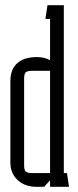

<svg xmlns="http://www.w3.org/2000/svg" viewBox="-20 -720 301 740"><path d="M121 0Q75 0 47.5 -26.5Q20 -53 20 -93V-407Q20 -453 46.5 -476.5Q73 -500 122 -500H124Q137 -500 149.5 -497Q162 -494 173 -488V-647H155L163 -700H226V-53H238L246 0H173V-25L150 0ZM103 -447Q85 -447 79 -441Q73 -435 73 -417V-83Q73 -65 79 -59Q85 -53 103 -53H173V-447Z"/></svg>

Font: Karantina Light
Style: Regular
Weight: 300
Designer: Rony Koch
Foundry: Rony Koch
Version: Version 1.000; ttfautohint (v1.8.3)